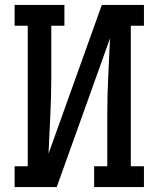

<svg xmlns="http://www.w3.org/2000/svg" viewBox="-20 -755 640 775"><path d="M39 0V-84H92V-651H39V-735H240V-651H187V-441Q187 -364 183 -287.5Q179 -211 176 -135L391 -735H561V-651H508V-84H561V0H360V-84H413V-294Q413 -371 417 -447.5Q421 -524 424 -600L209 0Z"/></svg>

Font: Iosevka Etoile Medium
Style: Regular
Weight: 500
Designer: Belleve Invis
Foundry: Belleve Invis
Version: Version 22.1.2; ttfautohint (v1.8.4)